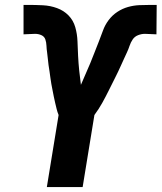

<svg xmlns="http://www.w3.org/2000/svg" viewBox="-20 -763 659 783"><path d="M171 0 219 -294Q214 -306 211 -318.5Q208 -331 205 -343.5Q202 -356 199.5 -368.5Q197 -381 194.5 -394Q192 -407 189.5 -420Q187 -433 185.5 -446Q184 -459 182 -471.5Q180 -484 178 -497.5Q176 -511 175 -524Q174 -537 172 -550Q170 -563 169.5 -576.5Q169 -590 165 -602Q161 -614 149 -619.5Q137 -625 123 -625Q111 -625 99.5 -624Q88 -623 76 -623V-743H95Q125 -743 155 -741.5Q185 -740 212.5 -730Q240 -720 259.5 -700Q279 -680 287 -652Q295 -624 296 -594Q297 -564 298.5 -534.5Q300 -505 303 -475.5Q306 -446 310 -417Q319 -439 329 -461Q339 -483 348 -505Q357 -527 365.5 -549Q374 -571 383 -593.5Q392 -616 400 -638.5Q408 -661 423 -681Q438 -701 458.5 -714.5Q479 -728 502 -734.5Q525 -741 548.5 -742Q572 -743 595 -743H619L618 -623Q606 -623 594.5 -624Q583 -625 571 -625Q557 -625 543 -619.5Q529 -614 521 -602Q513 -590 508.5 -576.5Q504 -563 498 -550Q492 -537 486 -524Q480 -511 474 -497.5Q468 -484 462 -471.5Q456 -459 449.5 -446Q443 -433 436.5 -420Q430 -407 423.5 -394Q417 -381 410.5 -368.5Q404 -356 397 -343.5Q390 -331 382 -318.5Q374 -306 365 -294L317 0Z"/></svg>

Font: Iosevka Heavy Extended Oblique
Style: Regular
Weight: 900
Width: 7
Italic angle: -9°
Monospace: yes
Designer: Belleve Invis
Foundry: Belleve Invis
Version: Version 32.5.0; ttfautohint (v1.8.4)